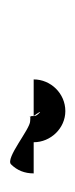

<svg xmlns="http://www.w3.org/2000/svg" viewBox="96 -950 150 382"><g transform="rotate(90 171.0 -759.0)"><path d="M138 -751H211C211 -746 209 -744 221 -744C237 -744 295 -694 307 -706C319 -718 325 -733 325 -751H263C263 -785 235 -814 201 -814C166 -814 138 -785 138 -751ZM206 -761C210 -757 211 -754 211 -751C205 -758 199 -769 206 -761ZM212 -751V-743C216 -747 220 -744 220 -751Z"/></g></svg>

Font: bitstorm
Style: maxext
Weight: 400
Version: Version 0.2